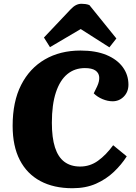

<svg xmlns="http://www.w3.org/2000/svg" viewBox="-20 -984 723 1018"><path d="M495 -526Q508 -554 506 -576Q504 -598 485.5 -610.5Q467 -623 430 -623Q376 -623 337 -591Q298 -559 276.5 -494.5Q255 -430 255 -333Q255 -254 271.5 -202.5Q288 -151 321.5 -126Q355 -101 405 -101Q457 -101 499.5 -131.5Q542 -162 580 -214L652 -155Q624 -111 583.5 -72.5Q543 -34 489 -10Q435 14 364 14Q265 14 194 -24Q123 -62 85 -135.5Q47 -209 47 -317Q47 -445 92 -533.5Q137 -622 218 -669Q299 -716 407 -716Q488 -716 544.5 -692.5Q601 -669 631 -628Q661 -587 661 -535Q661 -497 636.5 -472Q612 -447 577 -447Q551 -447 523.5 -458.5Q496 -470 477 -489ZM597 -780 560 -733 408 -830 245 -734 213 -785 354 -934Q369 -950 383 -957Q397 -964 412 -964Q422 -964 433 -962.5Q444 -961 454 -957Z"/></svg>

Font: Literata ExtraBold
Style: Italic
Weight: 800
Italic angle: -2°
Designer: Latin by Veronika Burian and Jose Scaglione. Greek by Irene Vlachou. Cyrillic by Vera Evstafieva
Foundry: TypeTogether
Version: Version 3.002